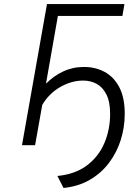

<svg xmlns="http://www.w3.org/2000/svg" viewBox="-20 -720 672 952"><path d="M89 0 213 -700H597L587 -641H267L208 -305Q245 -343 292.8 -365.5Q340.5 -388 396.5 -388Q453.5 -388 499.2 -363.2Q545 -338.5 571.8 -287Q598.5 -235.5 598.5 -155.5Q598.5 -89 578.8 -26.2Q559 36.5 520.2 87.8Q481.5 139 425 171.8Q368.5 204.5 295 212L264.5 152.5Q353 144 411 100.2Q469 56.5 497.5 -10.5Q526 -77.5 526 -155Q526 -216 507.2 -252.5Q488.5 -289 458.2 -304.8Q428 -320.5 392.5 -320.5Q335 -320.5 279.5 -289Q224 -257.5 189.5 -200L154 0Z"/></svg>

Font: Overpass Light
Style: Italic
Weight: 300
Italic angle: -10°
Designer: Delve Withrington, Dave Bailey, Thomas Jockin
Foundry: Delve Fonts LLC
Version: Version 4.000; ttfautohint (v1.8.3)